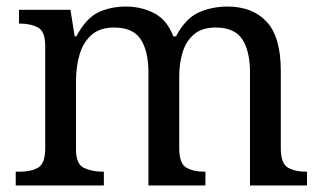

<svg xmlns="http://www.w3.org/2000/svg" viewBox="-20 -566 985 586"><path d="M28 0V-42H41Q75 -42 96.5 -54.5Q118 -67 118 -114V-426Q118 -470 96 -482Q74 -494 41 -494H38V-536H195L208 -455H213Q243 -511 280.5 -528.5Q318 -546 364 -546Q412 -546 451 -525.5Q490 -505 509 -455H517Q547 -511 587.5 -528.5Q628 -546 674 -546Q751 -546 794 -499.5Q837 -453 837 -350V-114Q837 -67 858.5 -54.5Q880 -42 914 -42H917V0H743V-345Q743 -410 719.5 -446Q696 -482 638 -482Q597 -482 572.5 -461.5Q548 -441 537.5 -407Q527 -373 527 -333V-114Q527 -67 548.5 -54.5Q570 -42 604 -42H607V0H433V-345Q433 -410 409.5 -446Q386 -482 328 -482Q285 -482 259.5 -459.5Q234 -437 223 -400Q212 -363 212 -320V-109Q212 -65 236.5 -53.5Q261 -42 294 -42H297V0Z"/></svg>

Font: Noto Serif Khitan Small Script
Style: Regular
Weight: 400
Designer: LIU Zhao, ZHANG Congyu, Kushim JIANG
Foundry: Guyu Beijing Co. Ltd.
Version: Version 1.000; ttfautohint (v1.8.4.7-5d5b)